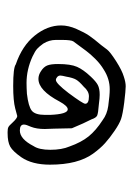

<svg xmlns="http://www.w3.org/2000/svg" viewBox="57 -574 351 505"><g transform="rotate(90 232.5 -321.5)"><path d="M393.6 -202.1Q413.1 -230.5 413.1 -277.3Q413.1 -314.5 405.8 -342.8Q398.4 -371.1 384.3 -390.6Q370.1 -410.2 356.4 -422.4Q342.8 -434.6 324.2 -447.3Q305.7 -460 293 -464.4Q280.3 -468.8 250 -472.7Q217.8 -476.6 207 -476.6Q196.3 -476.6 181.6 -471.7Q165 -466.8 140.6 -451.2Q116.2 -435.5 110.4 -427.7Q106.4 -422.9 98.6 -412.1Q82 -392.6 73.7 -380.4Q65.4 -368.2 56.2 -347.2Q46.9 -326.2 46.9 -306.6Q46.9 -270.5 73.7 -237.3Q100.6 -204.1 149.4 -187.5Q158.2 -180.7 206.1 -180.7Q245.1 -180.7 265.1 -186Q285.2 -191.4 285.2 -191.4Q291 -191.4 302.7 -178.7Q310.5 -169.9 314.5 -168Q318.4 -166 327.1 -166Q328.1 -166 329.1 -166Q330.1 -166 330.1 -166Q353.5 -166 365.7 -172.9Q377.9 -179.7 393.6 -202.1ZM85 -303.7Q85 -304.7 85 -306.2Q85 -307.6 85 -308.6Q85 -333 88.9 -338.9Q105.5 -361.3 113.8 -372.6Q122.1 -383.8 135.3 -397Q148.4 -410.2 163.1 -418.9Q187.5 -434.6 214.8 -434.6Q230.5 -434.6 258.8 -430.7Q280.3 -427.7 295.9 -416Q323.2 -398.4 338.9 -378.9Q354.5 -359.4 365.2 -329.1Q374 -308.6 374 -278.3Q374 -249 364.3 -234.4Q345.7 -198.2 323.2 -198.2Q307.6 -198.2 307.6 -209Q307.6 -214.8 313.5 -227.5Q319.3 -242.2 319.3 -263.7Q319.3 -272.5 318.4 -288.1Q318.4 -288.1 317.4 -335L304.7 -364.3Q299.8 -374 293.9 -386.7Q290 -398.4 284.2 -401.4Q278.3 -404.3 252.9 -406.2Q238.3 -408.2 229.5 -408.2Q212.9 -408.2 203.6 -403.3Q194.3 -398.4 181.6 -384.8Q163.1 -365.2 155.8 -348.6Q148.4 -332 148.4 -298.8Q148.4 -279.3 152.3 -270Q156.2 -260.7 167 -253.9Q176.8 -247.1 187.5 -247.1Q217.8 -247.1 247.1 -302.7Q258.8 -324.2 267.6 -324.2Q280.3 -324.2 282.2 -277.3Q282.2 -270.5 282.2 -264.6Q282.2 -238.3 271 -229.5Q259.8 -220.7 226.6 -216.8Q210.9 -215.8 198.2 -215.8Q163.1 -215.8 128.9 -231.4Q114.3 -238.3 108.4 -243.7Q102.5 -249 94.7 -259.8Q85 -275.4 85 -293Q85 -293 85 -295.4Q85 -297.9 85 -300.8Q85 -303.7 85 -303.7ZM178.7 -304.7Q178.7 -308.6 181.6 -320.3Q184.6 -337.9 189.5 -346.2Q194.3 -354.5 208 -366.2Q219.7 -379.9 233.4 -379.9Q252.9 -379.9 252.9 -370.1Q252.9 -364.3 224.6 -326.2Q199.2 -293 190.4 -293Q186.5 -293 182.6 -296.4Q178.7 -299.8 178.7 -304.7Z"/></g></svg>

Font: 辰宇落雁體 Thin
Style: Regular
Weight: 100
Designer: Written by Liu, Wei-Chen; Created by Wang, Li-Yu.
Foundry: New Value
Version: Version 1.000